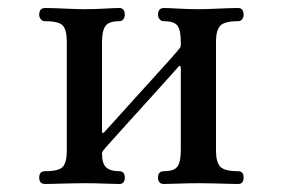

<svg xmlns="http://www.w3.org/2000/svg" viewBox="-20 -460 707 480"><path d="M93 0Q78 0 78 -16Q78 -32 93 -32Q128 -32 137.5 -43.5Q147 -55 147 -83V-356Q147 -384 137.5 -395.5Q128 -407 93 -407Q86 -407 82 -412Q78 -417 78 -423Q78 -440 93 -440Q100 -440 117 -439.5Q134 -439 154.5 -438Q175 -437 191 -437Q215 -437 241.5 -438.5Q268 -440 278 -440Q292 -440 292 -423Q292 -417 288.5 -412Q285 -407 278 -407Q253 -407 244 -395.5Q235 -384 235 -354V-132Q235 -128 237 -127.5Q239 -127 241 -130Q243 -132 262 -153Q281 -174 307.5 -203.5Q334 -233 361 -262.5Q388 -292 407 -313.5Q426 -335 428 -338Q432 -342 432 -348V-355Q432 -385 423.5 -396Q415 -407 390 -407Q383 -407 379 -412Q375 -417 375 -423Q375 -440 390 -440Q400 -440 426 -438.5Q452 -437 477 -437Q493 -437 513.5 -438Q534 -439 551.5 -439.5Q569 -440 575 -440Q589 -440 589 -423Q589 -417 585.5 -412Q582 -407 575 -407Q541 -407 530.5 -395.5Q520 -384 520 -356V-83Q520 -55 530.5 -43.5Q541 -32 575 -32Q589 -32 589 -16Q589 0 575 0Q569 0 551.5 -0.5Q534 -1 513.5 -1.5Q493 -2 477 -2Q452 -2 426 -1Q400 0 390 0Q375 0 375 -16Q375 -32 390 -32Q415 -32 423.5 -43.5Q432 -55 432 -85V-291Q432 -294 430 -295Q428 -296 426 -293Q423 -290 404.5 -269Q386 -248 359.5 -219Q333 -190 306.5 -160.5Q280 -131 261 -110Q242 -89 240 -86Q235 -81 235 -76Q235 -51 245.5 -41.5Q256 -32 278 -32Q292 -32 292 -16Q292 0 278 0Q268 0 241.5 -1Q215 -2 191 -2Q175 -2 154.5 -1.5Q134 -1 117 -0.5Q100 0 93 0Z"/></svg>

Font: Zen Old Mincho Medium
Style: Regular
Weight: 500
Designer: Yoshimichi Ohira
Foundry: Positype
Version: Version 1.500